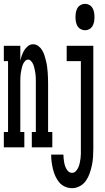

<svg xmlns="http://www.w3.org/2000/svg" viewBox="-28 -769 548 1002"><path d="M-8 0V-80H14V-450H-8V-530H78V-452Q81 -466 86 -480Q91 -494 98.5 -506.5Q106 -519 118 -528.5Q130 -538 145 -538Q160 -538 172.5 -528.5Q185 -519 192.5 -506Q200 -493 204.5 -478.5Q209 -464 212.5 -449.5Q216 -435 218 -420Q220 -405 221 -390Q222 -375 222.5 -360Q223 -345 223 -330V-80H245V0H138V-80H159V-330Q159 -339 159 -348Q159 -357 158.5 -366Q158 -375 157 -384Q156 -393 154 -401.5Q152 -410 150 -419Q148 -428 144 -436Q140 -444 133.5 -451Q127 -458 119 -458Q110 -458 103.5 -451Q97 -444 93 -436Q89 -428 87 -419Q85 -410 83 -401.5Q81 -393 80 -384Q79 -375 78.5 -366Q78 -357 78 -348Q78 -339 78 -330V-80H99V0ZM416 -611Q404 -611 393 -617Q382 -623 376 -633.5Q370 -644 368 -656Q366 -668 366 -680Q366 -692 368 -704Q370 -716 376 -726.5Q382 -737 393 -743Q404 -749 416 -749Q428 -749 438.5 -743Q449 -737 455 -726.5Q461 -716 463 -704Q465 -692 465 -680Q465 -668 463 -656Q461 -644 455 -633.5Q449 -623 438.5 -617Q428 -611 416 -611ZM348 213Q329 213 311 205Q293 197 281 182.5Q269 168 261 150.5Q253 133 248.5 114Q244 95 241.5 76.5Q239 58 239 38H303Q303 48 304 57.5Q305 67 306.5 76.5Q308 86 311 95Q314 104 318.5 112.5Q323 121 330.5 127Q338 133 348 133Q360 133 368.5 123.5Q377 114 381.5 103Q386 92 388.5 80Q391 68 392.5 56.5Q394 45 394 33Q394 21 394 9V-450H320V-530H459V9Q459 30 457.5 51.5Q456 73 451.5 94Q447 115 440 135.5Q433 156 420.5 174Q408 192 388.5 202.5Q369 213 348 213Z"/></svg>

Font: Iosevka Slab Medium
Style: Regular
Weight: 500
Monospace: yes
Designer: Belleve Invis
Foundry: Belleve Invis
Version: Version 11.1.1; ttfautohint (v1.8.3)